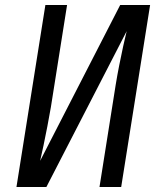

<svg xmlns="http://www.w3.org/2000/svg" viewBox="-20 -750 640 770"><path d="M46 0 162 -730H249L184 -320Q178 -284 170 -243.5Q162 -203 154.5 -166.5Q147 -130 141 -105L462 -730H582L466 0H379L444 -410Q450 -447 458 -487.5Q466 -528 474 -564.5Q482 -601 488 -625L166 0Z"/></svg>

Font: JetBrains Mono NL
Style: Italic
Weight: 400
Italic angle: -9°
Monospace: yes
Designer: Philipp Nurullin, Konstantin Bulenkov
Foundry: JetBrains
Version: Version 2.305; ttfautohint (v1.8.4.7-5d5b)